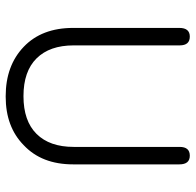

<svg xmlns="http://www.w3.org/2000/svg" viewBox="-26 -642 678 665"><g transform="rotate(90 312.5 -309.0)"><path d="M488.3 -592.8Q488.3 -627.9 518.6 -627.9Q548.8 -627.9 548.8 -591.8V-223.6Q548.8 -115.2 482.4 -52.7Q418.9 9.8 314.5 9.8Q313.5 9.8 312.5 9.8Q207 9.8 141.6 -52.7Q76.2 -115.2 76.2 -223.6V-591.8Q76.2 -627.9 106.4 -627.9Q136.7 -627.9 136.7 -592.8V-225.6Q136.7 -142.6 181.6 -97.2Q226.6 -51.8 312.5 -51.8Q398.4 -51.8 443.4 -97.2Q488.3 -142.6 488.3 -225.6Z"/></g></svg>

Font: Jura
Style: Medium
Weight: 500
Version: Version 2.6.1